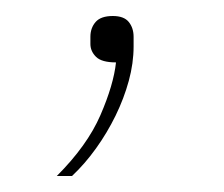

<svg xmlns="http://www.w3.org/2000/svg" viewBox="-20 -73 280 240"><path d="M121 -53Q135 -53 141 -45.5Q147 -38 147 -27V-15Q147 6 141 28Q135 50 124.5 71.5Q114 93 100 112.5Q86 132 70 147H51Q89 109 105.5 71Q122 33 125 5Q107 5 100 -2Q93 -9 93 -18V-27Q93 -38 99.5 -45.5Q106 -53 121 -53Z"/></svg>

Font: IBM Plex Sans Hebrew Thin
Style: Regular
Weight: 100
Designer: Mike Abbink, Paul van der Laan, Pieter van Rosmalen, Yanek Iontef
Foundry: Bold Monday
Version: Version 1.2